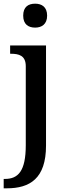

<svg xmlns="http://www.w3.org/2000/svg" viewBox="-34 -783 366 1043"><path d="M157 -633C192 -633 222 -651 222 -698C222 -746 192 -763 157 -763C120 -763 92 -746 92 -698C92 -651 120 -633 157 -633ZM-14 240H3C128 240 216 187 216 8V-536H21V-491H25C68 -491 106 -482 106 -423V6C106 146 65 189 -7 189H-14Z"/></svg>

Font: Noto Serif Malayalam Medium
Style: Regular
Weight: 500
Designer: Indian type Foundry, Jelle Bosma, Monotype Design Team
Foundry: Monotype Imaging Inc.
Version: Version 2.104